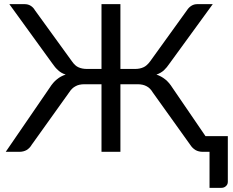

<svg xmlns="http://www.w3.org/2000/svg" viewBox="-20 -737 1129 932"><path d="M1085.9 -76.2Q1085.9 -20.5 1085.9 145.5Q1085.9 158.2 1077.1 166Q1068.4 174.8 1054.7 174.8Q1035.2 174.8 997.1 174.8Q997.1 130.9 997.1 0Q989.3 0 964.8 0Q944.3 0 928.7 -8.8Q913.1 -18.6 903.3 -34.2Q842.8 -119.1 721.7 -288.1Q709 -309.6 691.4 -318.4Q673.8 -328.1 647.5 -328.1Q620.1 -328.1 564.5 -328.1Q564.5 -246.1 564.5 0Q542 0 472.7 0Q472.7 -82 472.7 -328.1Q452.1 -328.1 390.6 -328.1Q363.3 -328.1 346.7 -318.4Q329.1 -309.6 315.4 -288.1Q254.9 -204.1 133.8 -34.2Q125 -18.6 109.4 -8.8Q93.8 0 73.2 0Q51.8 0 7.8 0Q61.5 -77.1 220.7 -310.5Q237.3 -336.9 255.9 -351.6Q274.4 -367.2 298.8 -375Q277.3 -381.8 262.7 -395.5Q247.1 -409.2 233.4 -429.7Q164.1 -525.4 25.4 -716.8Q43.9 -716.8 100.6 -716.8Q116.2 -716.8 128.9 -709Q141.6 -701.2 149.4 -687.5Q209 -604.5 329.1 -439.5Q344.7 -417 361.3 -410.2Q378.9 -402.3 402.3 -402.3Q425.8 -402.3 472.7 -402.3Q472.7 -481.4 472.7 -716.8Q496.1 -716.8 564.5 -716.8Q564.5 -637.7 564.5 -402.3Q582 -402.3 635.7 -402.3Q658.2 -402.3 675.8 -410.2Q692.4 -417 709 -439.5Q768.6 -521.5 887.7 -687.5Q896.5 -701.2 909.2 -709Q921.9 -716.8 936.5 -716.8Q961.9 -716.8 1012.7 -716.8Q960.9 -644.5 803.7 -429.7Q790 -409.2 775.4 -395.5Q759.8 -381.8 739.3 -375Q762.7 -367.2 782.2 -351.6Q800.8 -336.9 817.4 -310.5Q870.1 -232.4 977.5 -76.2Q1004.9 -76.2 1085.9 -76.2Z"/></svg>

Font: Lato
Style: Regular
Weight: 400
Designer: Lukasz Dziedzic with Adam Twardoch and Botio Nikoltchev
Version: Version 2.015; 2015-08-06; http://www.latofonts.com/